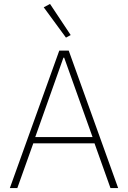

<svg xmlns="http://www.w3.org/2000/svg" viewBox="-20 -955 650 975"><path d="M541 0 460 -227H149L68 0H30L281 -698H329L580 0ZM306 -662H302L159 -259H450ZM202 -918 234 -935 339 -777 315 -764Z"/></svg>

Font: IBM Plex Sans Arabic ExtraLight
Style: Regular
Weight: 200
Designer: Mike Abbink, Paul van der Laan, Pieter van Rosmalen, Wael Morcos, Khajak Apelian
Foundry: Bold Monday
Version: Version 1.1